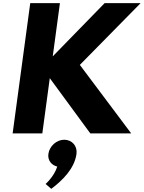

<svg xmlns="http://www.w3.org/2000/svg" viewBox="-20 -845 911 1216"><path d="M811 0 485.7 -434 870.5 -825H642.5L314 -488L359.5 -825H171.5L60 0H248L295.3 -350L552 0ZM386.6 40C436.6 40 471.2 80 464.4 130C451.8 223 374.6 299 304.5 351L268.7 320C268.7 320 321.8 275 342.6 210C305.8 201 281 170 286.4 130C293.2 80 338.6 40 386.6 40Z"/></svg>

Font: Hussar Techniczny
Style: Bold 
Weight: 700
Foundry: Cannot Into Space Fonts
Version: Version 0.77